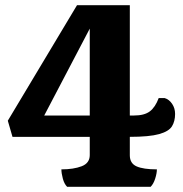

<svg xmlns="http://www.w3.org/2000/svg" viewBox="-20 -718 703 738"><path d="M238 0Q227 -11 221.5 -31.5Q216 -52 216 -67Q263 -67 294 -79Q325 -91 325 -122V-192H28L10 -254L276 -698H479V-274H495Q535 -274 556 -290Q577 -306 590 -341H613Q630 -336 641.5 -319Q653 -302 653 -280Q653 -252 641 -232.5Q629 -213 591.5 -202.5Q554 -192 479 -192V-121Q479 -90 505 -78.5Q531 -67 583 -67Q583 -52 576.5 -31.5Q570 -11 559 0ZM150 -274H325V-608Z"/></svg>

Font: Calistoga
Style: Regular
Weight: 400
Designer: Yvonne Schuttler, Eben Sorkin
Foundry: www.sorkintype.com
Version: Version 1.010; ttfautohint (v1.8.4.7-5d5b)